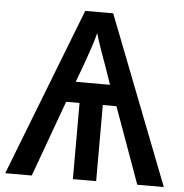

<svg xmlns="http://www.w3.org/2000/svg" viewBox="-53 -765 778 814"><g transform="rotate(5 336.5 -357.5)"><path d="M396 -715H277L-1 0H112L230 -324H287V0H386V-324H444L561 0H674ZM336 -626C346 -586 366 -536 379 -498L409 -412H263L292 -490C306 -529 329 -596 336 -626Z"/></g></svg>

Font: Noto Sans Thai Medium
Style: Regular
Weight: 500
Designer: Monotype Design Team
Foundry: Monotype Imaging Inc.
Version: Version 1.901